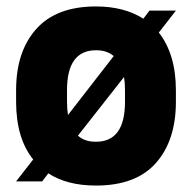

<svg xmlns="http://www.w3.org/2000/svg" viewBox="-20 -563 596 596"><path d="M526 -530 473 -462Q526 -394 526 -283V-247Q526 -127 464 -57Q402 13 278 13Q188 13 130 -25L111 0H30L83 -68Q30 -134 30 -247V-283Q30 -403 92.5 -473Q155 -543 278 -543Q365 -543 425 -505L444 -530ZM368 -283Q368 -306 365 -324L222 -142Q242 -123 278 -123Q368 -123 368 -247ZM188 -247Q188 -226 191 -206L333 -389Q312 -407 278 -407Q188 -407 188 -283Z"/></svg>

Font: Cooper Hewitt
Style: Bold
Weight: 711
Designer: Village Type and Design LLC
Foundry: Cooper Hewitt Smithsonian Design Museum
Version: 1.000